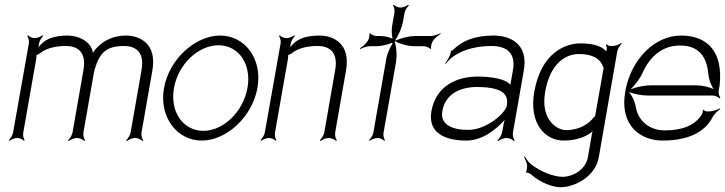

<svg xmlns="http://www.w3.org/2000/svg" viewBox="-20 -582 3059 810"><path d="M17 9 20 12C26 7 42 0 53 0C63 0 77 7 81 12L84 9C80 4 76 -11 78 -22L132 -329C133 -332 134 -344 134 -350C138 -351 144 -354 147 -356C171 -376 208 -388 258 -388C299 -388 347 -370 332 -286L286 -23C284 -12 274 4 267 10L270 13C277 7 294 0 305 0C316 0 331 7 336 13L339 10C334 4 330 -12 332 -23L377 -280C377 -281 381 -288 380 -288L376 -286L380 -291C400 -359 429 -388 503 -388C544 -388 592 -370 577 -286L531 -23C529 -12 519 4 512 10L515 13C522 7 539 0 550 0C561 0 576 7 581 13L584 10C579 4 575 -12 577 -23L623 -286C642 -396 572 -432 511 -432C466 -432 424 -416 393 -385C386 -379 377 -368 372 -359C365 -408 310 -432 266 -432C214 -432 176 -420 153 -395C150 -392 146 -387 142 -383L145 -400C147 -410 156 -425 162 -430L159 -433C153 -428 137 -421 127 -421C116 -421 102 -428 98 -433L95 -430C99 -425 104 -410 102 -400L35 -22C33 -11 23 4 17 9Z M714 -211C732 -312 817 -391 902 -391C987 -391 1042 -311 1024 -211C1006 -111 923 -30 838 -30C753 -30 696 -110 714 -211ZM672 -211C650 -89 726 11 831 11C935 11 1044 -88 1066 -211C1088 -334 1013 -432 909 -432C804 -432 694 -333 672 -211Z M1079 9 1082 12C1088 7 1104 0 1115 0C1125 0 1139 7 1143 12L1146 9C1142 4 1138 -11 1140 -22L1194 -329C1195 -332 1196 -344 1196 -350C1200 -351 1206 -354 1209 -356C1233 -376 1270 -388 1320 -388C1361 -388 1409 -370 1394 -286L1348 -23C1346 -12 1336 4 1329 10L1332 13C1339 7 1356 0 1367 0C1378 0 1393 7 1398 13L1401 10C1396 4 1392 -12 1394 -23L1440 -286C1459 -396 1389 -432 1328 -432C1276 -432 1238 -420 1215 -395C1212 -392 1208 -387 1204 -383L1207 -400C1209 -410 1218 -425 1224 -430L1221 -433C1215 -428 1199 -421 1189 -421C1178 -421 1164 -428 1160 -433L1157 -430C1161 -425 1166 -410 1164 -400L1097 -22C1095 -11 1085 4 1079 9Z M1498 -378 1499 -375C1509 -380 1527 -387 1541 -387H1568C1586 -387 1615 -393 1635 -402L1634 -401L1635 -399L1637 -400C1625 -382 1613 -354 1610 -336L1555 -22C1553 -11 1543 4 1537 9L1540 12C1546 7 1562 0 1573 0C1583 0 1597 7 1601 12L1604 9C1600 4 1596 -11 1598 -22L1651 -322C1655 -347 1653 -384 1645 -407C1646 -407 1646 -408 1647 -408C1668 -396 1703 -387 1727 -387H1768C1777 -387 1793 -381 1795 -375L1799 -377C1796 -383 1801 -401 1806 -409C1814 -421 1830 -434 1839 -439L1838 -442C1828 -437 1810 -430 1796 -430H1730C1708 -430 1673 -422 1650 -411L1648 -414C1663 -435 1676 -468 1680 -490L1687 -529C1689 -539 1699 -554 1705 -559L1702 -562C1696 -557 1680 -550 1670 -550C1659 -550 1645 -557 1641 -562L1638 -559C1642 -554 1646 -539 1644 -529L1634 -471C1632 -457 1632 -435 1636 -420L1635 -419C1621 -426 1600 -430 1586 -430H1569C1560 -430 1544 -436 1542 -442L1538 -440C1541 -434 1536 -416 1531 -409C1523 -396 1507 -383 1498 -378ZM1644 -409H1645L1644 -408Z M1846 -113C1861 -200 1945 -215 1990 -215C2112 -215 2125 -177 2118 -136C2113 -106 2034 -34 1955 -34C1887 -34 1836 -57 1846 -113ZM1800 -113C1784 -20 1859 11 1947 11C2014 11 2070 -33 2109 -76C2106 -67 2104 -57 2103 -49L2098 -23C2096 -12 2086 4 2079 10L2082 13C2089 7 2106 0 2117 0C2128 0 2143 7 2148 13L2151 10C2146 4 2142 -12 2144 -23L2190 -286C2209 -396 2134 -432 2062 -432C1987 -432 1933 -412 1895 -375C1894 -373 1886 -367 1885 -369L1882 -366C1883 -365 1879 -350 1877 -347C1872 -335 1865 -323 1858 -315L1861 -313C1865 -319 1874 -329 1882 -336C1920 -367 1978 -388 2054 -388C2102 -388 2159 -370 2144 -286L2133 -224C2115 -250 2048 -259 1995 -259C1908 -259 1819 -220 1800 -113Z M2280 -195C2302 -321 2372 -354 2421 -354C2493 -354 2516 -324 2523 -303C2524 -302 2525 -298 2527 -296C2526 -293 2524 -283 2524 -281L2494 -111C2493 -108 2491 -96 2491 -92L2484 -86C2466 -62 2427 -33 2368 -33C2330 -33 2259 -77 2280 -195ZM2234 -195C2210 -57 2283 11 2357 11C2408 11 2451 -3 2480 -28C2478 -22 2477 -15 2476 -10L2460 82C2450 136 2394 164 2353 164C2317 164 2258 142 2218 109C2208 101 2199 86 2194 78L2191 80C2195 89 2202 103 2204 116C2204 121 2202 142 2199 144L2201 147C2204 144 2218 151 2221 154C2258 189 2314 208 2345 208C2407 207 2492 162 2506 82L2584 -365C2586 -376 2596 -392 2603 -398L2601 -401C2594 -395 2576 -388 2565 -388H2554C2548 -388 2542 -392 2540 -395L2536 -392C2538 -389 2541 -382 2540 -377L2538 -365C2519 -388 2481 -399 2429 -399C2363 -399 2263 -358 2234 -195Z M2640 -205C2658 -222 2680 -250 2690 -273C2723 -347 2776 -390 2850 -390C2926 -390 2962 -344 2968 -271C2970 -249 2979 -222 2991 -206C2972 -215 2941 -222 2918 -222H2724C2700 -222 2664 -215 2640 -205ZM2618 -197C2592 -47 2687 11 2775 11C2901 11 2961 -37 2987 -89C2994 -102 3009 -116 3019 -122L3017 -125C3007 -119 2986 -112 2973 -112H2962C2958 -112 2950 -116 2949 -119L2945 -118C2946 -114 2944 -103 2941 -99C2923 -72 2888 -32 2783 -32C2728 -32 2673 -65 2662 -132C2659 -153 2646 -179 2634 -194C2654 -185 2689 -179 2712 -179H2988C2998 -179 3011 -172 3015 -167L3019 -170C3015 -175 3010 -190 3012 -201L3016 -222C3031 -361 2967 -432 2853 -432C2745 -432 2643 -336 2618 -197Z"/></svg>

Font: Armata Saber
Style: RgIta
Weight: 400
Designer: Jasper
Foundry: Cannot Into Space Fonts
Version: Version 0.970